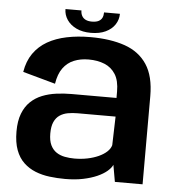

<svg xmlns="http://www.w3.org/2000/svg" viewBox="-51 -754 737 808"><g transform="rotate(5 317.0 -350.0)"><path d="M253.5 6Q295.5 6 329.2 -1Q363 -8 388.2 -19.2Q413.5 -30.5 429.5 -44.2Q445.5 -58 451 -71L463.5 0H580.5V-372.5Q580.5 -456.5 547.8 -506Q515 -555.5 454 -576.8Q393 -598 308.5 -598Q254.5 -598 208.5 -588.5Q162.5 -579 127.2 -558.8Q92 -538.5 69.2 -506Q46.5 -473.5 39 -427.5L176.5 -389.5Q183 -431 201.2 -456Q219.5 -481 247 -492.2Q274.5 -503.5 309 -503.5Q347 -503.5 376.2 -491.5Q405.5 -479.5 422.5 -452.5Q439.5 -425.5 439.5 -379.5V-352.5H249.5Q217 -352.5 185.2 -348.2Q153.5 -344 126 -333Q98.5 -322 77.5 -302Q56.5 -282 44.5 -251Q32.5 -220 32.5 -175.5Q32.5 -129.5 44.5 -97.2Q56.5 -65 78 -44.8Q99.5 -24.5 127.5 -13.2Q155.5 -2 187.8 2Q220 6 253.5 6ZM285 -83Q264 -83 244.2 -86.8Q224.5 -90.5 209 -100.8Q193.5 -111 184.2 -130Q175 -149 175 -179.5Q175 -209.5 183.5 -228.2Q192 -247 207 -257Q222 -267 241.2 -270.5Q260.5 -274 282.5 -274H442.5L439 -153Q435 -138 421.2 -125.2Q407.5 -112.5 386.5 -103Q365.5 -93.5 339.5 -88.2Q313.5 -83 285 -83ZM308 -616Q344.5 -616 370.2 -628.2Q396 -640.5 409.5 -661.2Q423 -682 423 -706.5H356Q356 -693.5 351.5 -684Q347 -674.5 336.5 -669Q326 -663.5 308 -663.5Q292 -663.5 281.5 -668.8Q271 -674 265.8 -683.8Q260.5 -693.5 260.5 -706.5H193Q193 -682 207 -661.2Q221 -640.5 246.8 -628.2Q272.5 -616 308 -616Z"/></g></svg>

Font: Anybody UltraCondensed Thin SemiBold
Style: Regular
Weight: 600
Version: Version 1.111